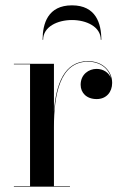

<svg xmlns="http://www.w3.org/2000/svg" viewBox="-20 -699 464 719"><path d="M357.5 -550H359.5C359.5 -611 339.5 -679 249.5 -679C159.5 -679 139.5 -611 139.5 -550H141.5C141.5 -599 195.5 -624 249.5 -624C303.5 -624 357.5 -599 357.5 -550ZM32 -2V0H242V-2H182V-223C182 -343.5 204 -468 309.5 -468C356 -468 387.5 -441.5 395.5 -407C387.5 -427 367 -441 341.5 -441C313 -441 282 -421 282 -381.5C282 -351.5 304 -328 342 -328C378.5 -328 400 -354.5 400 -388.5C400 -432.5 365 -470 309.5 -470C220.5 -470 189.5 -383.5 182 -281.5V-460H32V-458H92.5V-2Z"/></svg>

Font: Bodoni* 96pt
Style: Regular
Weight: 400
Version: Version 2.3